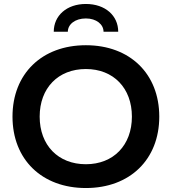

<svg xmlns="http://www.w3.org/2000/svg" viewBox="-20 -938 865 968"><path d="M413 10C635 10 783 -134 783 -350C783 -566 635 -710 413 -710C191 -710 43 -566 43 -350C43 -134 191 10 413 10ZM413 -110C273 -110 180 -206 180 -350C180 -494 273 -590 413 -590C552 -590 645 -494 645 -350C645 -206 552 -110 413 -110ZM502 -778H576C576 -859 511 -918 413 -918C316 -918 251 -859 251 -778H322C322 -815 358 -845 413 -845C466 -845 502 -815 502 -778Z"/></svg>

Font: Gully SemiBold
Style: Regular
Weight: 600
Designer: jaikishan Patel
Foundry: MagicType
Version: Version 1.000;Glyphs 3.2 (3242)